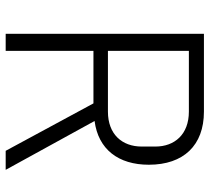

<svg xmlns="http://www.w3.org/2000/svg" viewBox="-51 -687 738 676"><g transform="rotate(90 318.0 -349.0)"><path d="M159 -309H344L511 0H578L406 -313C506 -326 560 -397 560 -504C560 -626 492 -698 373 -698H99V0H159ZM159 -360V-645H373C453 -645 496 -595 496 -527V-479C496 -410 453 -360 373 -360Z"/></g></svg>

Font: IBM Plex Arabic Light
Style: Regular
Weight: 300
Designer: Mike Abbink, Paul van der Laan, Pieter van Rosmalen, Wael Morcos, Khajak Apelian
Foundry: Bold Monday
Version: Version 1.0